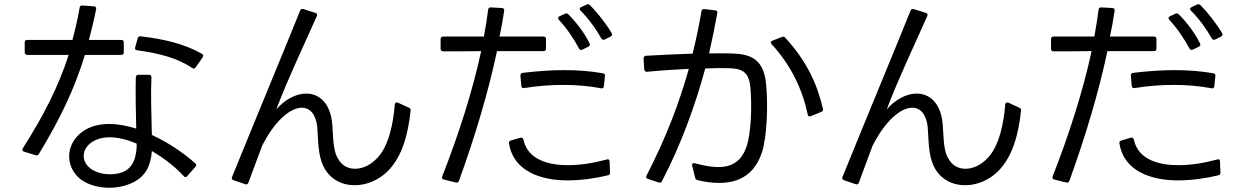

<svg xmlns="http://www.w3.org/2000/svg" viewBox="-20 -841 5885 909"><path d="M97 -593C97 -586 102 -581 109 -581H305C256 -428 183 -288 88 -139C84 -131 86 -125 94 -123L149 -106C155 -104 161 -106 164 -112C267 -282 333 -421 382 -581H554C562 -581 566 -586 566 -593V-640C566 -648 562 -652 554 -652H401C413 -698 425 -746 435 -797C437 -805 433 -810 425 -811L370 -815C363 -816 358 -812 357 -805C348 -752 336 -701 323 -652H109C102 -652 97 -648 97 -640ZM939 -569C944 -576 943 -582 936 -586C852 -635 749 -657 646 -669C639 -670 634 -667 632 -660L620 -617C618 -609 621 -604 629 -603C733 -589 821 -566 890 -519C897 -515 903 -516 907 -523ZM905 -51C910 -57 910 -63 904 -68C851 -116 777 -166 699 -202C697 -297 693 -393 697 -475C697 -483 693 -487 685 -487H636C628 -487 624 -483 623 -476C621 -403 623 -317 625 -232C582 -246 538 -254 497 -254C450 -254 407 -244 371 -218C297 -165 288 -72 342 -11C377 31 443 48 496 48C535 48 574 40 607 24C670 -5 694 -58 699 -126C759 -91 814 -47 850 -7C855 -1 861 -1 866 -7ZM627 -161C627 -155 627 -149 627 -145C622 -60 587 -16 499 -16C465 -16 429 -26 405 -46C366 -78 365 -132 412 -166C436 -183 466 -191 500 -191C539 -191 583 -180 627 -161Z M1141 31C1148 34 1153 31 1156 24C1178 -35 1200 -94 1221 -151C1282 -271 1355 -331 1409 -331C1447 -331 1475 -301 1482 -241C1487 -181 1484 -108 1512 -52C1542 8 1599 36 1659 36C1715 36 1774 12 1818 -33C1884 -101 1912 -204 1924 -317C1925 -324 1922 -329 1916 -331L1864 -355C1856 -358 1850 -355 1849 -346C1843 -265 1822 -148 1764 -91C1734 -59 1696 -42 1661 -42C1628 -42 1598 -57 1581 -89C1553 -130 1558 -214 1552 -263C1541 -355 1490 -398 1430 -398C1383 -398 1331 -372 1288 -323C1345 -473 1415 -618 1480 -765C1483 -772 1481 -778 1473 -780L1416 -798C1409 -800 1404 -798 1401 -791C1321 -592 1206 -317 1079 -4C1075 4 1078 9 1085 12Z M2871 -668C2878 -671 2880 -677 2876 -684C2850 -728 2808 -782 2773 -817C2768 -822 2762 -822 2756 -819L2731 -807C2723 -803 2722 -797 2728 -791C2767 -753 2804 -700 2827 -659C2831 -653 2836 -651 2843 -654ZM2066 -610C2066 -602 2071 -598 2078 -598C2141 -598 2200 -598 2258 -599C2218 -413 2153 -208 2074 -7C2071 1 2073 7 2081 9L2138 23C2145 25 2150 22 2153 15C2228 -192 2291 -402 2333 -599C2405 -599 2476 -599 2553 -599C2561 -599 2565 -603 2565 -611V-656C2565 -664 2561 -668 2553 -668C2481 -668 2413 -668 2345 -668C2354 -709 2361 -750 2367 -790C2368 -798 2364 -803 2356 -803L2304 -806C2296 -806 2292 -803 2291 -795C2286 -754 2279 -712 2271 -668C2209 -668 2146 -668 2078 -668C2071 -668 2066 -664 2066 -656ZM2766 -620C2773 -624 2775 -629 2771 -636C2749 -682 2709 -735 2671 -773C2666 -778 2661 -779 2655 -776L2629 -764C2621 -760 2620 -754 2626 -747C2662 -709 2697 -657 2721 -612C2724 -605 2730 -603 2737 -606ZM2844 -481C2845 -488 2842 -493 2834 -494C2779 -504 2717 -509 2651 -509C2587 -509 2521 -504 2454 -496C2447 -495 2443 -490 2444 -482L2448 -435C2449 -427 2453 -423 2461 -424C2523 -434 2585 -439 2646 -439C2709 -439 2769 -434 2826 -423C2833 -421 2838 -425 2839 -433ZM2866 -76C2866 -85 2861 -89 2853 -86C2791 -69 2727 -59 2669 -59C2582 -59 2479 -82 2458 -180C2456 -188 2451 -191 2444 -189L2399 -176C2392 -174 2388 -169 2390 -162C2411 -26 2548 13 2666 13C2729 13 2797 4 2858 -11C2865 -12 2868 -17 2868 -24Z M3099 23C3106 25 3111 23 3114 17C3206 -160 3272 -344 3319 -517C3366 -519 3407 -519 3437 -518C3504 -515 3527 -491 3533 -424C3540 -339 3537 -214 3514 -146C3490 -77 3445 -50 3380 -50C3348 -50 3311 -57 3270 -68C3260 -70 3255 -66 3257 -56L3271 0C3273 7 3276 10 3283 12C3320 21 3354 25 3385 25C3488 25 3556 -23 3588 -122C3611 -194 3617 -344 3607 -442C3598 -532 3563 -583 3459 -587C3427 -589 3385 -589 3337 -588C3352 -654 3365 -718 3376 -779C3378 -787 3374 -791 3366 -792L3314 -798C3307 -799 3302 -795 3301 -788C3290 -722 3276 -655 3259 -587C3188 -585 3110 -581 3039 -577C3031 -576 3027 -572 3027 -564L3030 -513C3031 -505 3035 -501 3043 -501C3111 -508 3179 -512 3241 -515C3197 -357 3134 -190 3041 -10C3037 -3 3039 3 3047 6ZM3868 -311C3875 -314 3878 -319 3876 -326C3850 -439 3802 -549 3698 -662C3694 -667 3688 -669 3682 -666L3636 -648C3628 -645 3627 -639 3633 -632C3727 -530 3780 -414 3804 -299C3805 -291 3811 -288 3818 -291Z M4031 31C4038 34 4043 31 4046 24C4068 -35 4090 -94 4111 -151C4172 -271 4245 -331 4299 -331C4337 -331 4365 -301 4372 -241C4377 -181 4374 -108 4402 -52C4432 8 4489 36 4549 36C4605 36 4664 12 4708 -33C4774 -101 4802 -204 4814 -317C4815 -324 4812 -329 4806 -331L4754 -355C4746 -358 4740 -355 4739 -346C4733 -265 4712 -148 4654 -91C4624 -59 4586 -42 4551 -42C4518 -42 4488 -57 4471 -89C4443 -130 4448 -214 4442 -263C4431 -355 4380 -398 4320 -398C4273 -398 4221 -372 4178 -323C4235 -473 4305 -618 4370 -765C4373 -772 4371 -778 4363 -780L4306 -798C4299 -800 4294 -798 4291 -791C4211 -592 4096 -317 3969 -4C3965 4 3968 9 3975 12Z M5761 -668C5768 -671 5770 -677 5766 -684C5740 -728 5698 -782 5663 -817C5658 -822 5652 -822 5646 -819L5621 -807C5613 -803 5612 -797 5618 -791C5657 -753 5694 -700 5717 -659C5721 -653 5726 -651 5733 -654ZM4956 -610C4956 -602 4961 -598 4968 -598C5031 -598 5090 -598 5148 -599C5108 -413 5043 -208 4964 -7C4961 1 4963 7 4971 9L5028 23C5035 25 5040 22 5043 15C5118 -192 5181 -402 5223 -599C5295 -599 5366 -599 5443 -599C5451 -599 5455 -603 5455 -611V-656C5455 -664 5451 -668 5443 -668C5371 -668 5303 -668 5235 -668C5244 -709 5251 -750 5257 -790C5258 -798 5254 -803 5246 -803L5194 -806C5186 -806 5182 -803 5181 -795C5176 -754 5169 -712 5161 -668C5099 -668 5036 -668 4968 -668C4961 -668 4956 -664 4956 -656ZM5656 -620C5663 -624 5665 -629 5661 -636C5639 -682 5599 -735 5561 -773C5556 -778 5551 -779 5545 -776L5519 -764C5511 -760 5510 -754 5516 -747C5552 -709 5587 -657 5611 -612C5614 -605 5620 -603 5627 -606ZM5734 -481C5735 -488 5732 -493 5724 -494C5669 -504 5607 -509 5541 -509C5477 -509 5411 -504 5344 -496C5337 -495 5333 -490 5334 -482L5338 -435C5339 -427 5343 -423 5351 -424C5413 -434 5475 -439 5536 -439C5599 -439 5659 -434 5716 -423C5723 -421 5728 -425 5729 -433ZM5756 -76C5756 -85 5751 -89 5743 -86C5681 -69 5617 -59 5559 -59C5472 -59 5369 -82 5348 -180C5346 -188 5341 -191 5334 -189L5289 -176C5282 -174 5278 -169 5280 -162C5301 -26 5438 13 5556 13C5619 13 5687 4 5748 -11C5755 -12 5758 -17 5758 -24Z"/></svg>

Font: LINE Seed JP_OTF Regular
Style: Regular
Weight: 400
Designer: LY Corporation & Fontrix & Fontworks
Version: Version 1.002